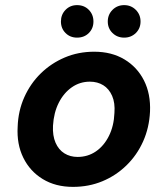

<svg xmlns="http://www.w3.org/2000/svg" viewBox="-20 -718 654 750"><path d="M265 12Q197 12 147 -18.5Q97 -49 71 -102Q45 -155 49 -223Q51 -285 75 -338.5Q99 -392 139.5 -431.5Q180 -471 233 -493.5Q286 -516 348 -516Q416 -516 466 -486Q516 -456 542.5 -403.5Q569 -351 566 -282Q563 -219 539 -165.5Q515 -112 474 -72Q433 -32 380 -10Q327 12 265 12ZM283 -105Q323 -105 354.5 -126.5Q386 -148 405.5 -187Q425 -226 427 -277Q430 -316 418 -343.5Q406 -371 383.5 -385Q361 -399 331 -399Q292 -399 260.5 -377Q229 -355 209.5 -316.5Q190 -278 187 -227Q185 -188 197 -160.5Q209 -133 231.5 -119Q254 -105 283 -105ZM281 -571Q254 -571 236 -589Q218 -607 218 -634Q218 -661 236 -679.5Q254 -698 281 -698Q309 -698 327 -679.5Q345 -661 345 -634Q345 -607 327 -589Q309 -571 281 -571ZM465 -571Q438 -571 419.5 -589Q401 -607 401 -634Q401 -661 419.5 -679.5Q438 -698 465 -698Q492 -698 510.5 -679.5Q529 -661 529 -634Q529 -607 510.5 -589Q492 -571 465 -571Z"/></svg>

Font: DM Sans
Style: Bold Italic
Weight: 700
Italic angle: -10°
Designer: Colophon Foundry, Jonny Pinhorn
Foundry: Colophon Foundry
Version: Version 4.004;gftools[0.9.30]